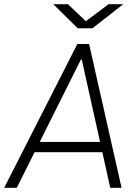

<svg xmlns="http://www.w3.org/2000/svg" viewBox="-36 -896 656 916"><path d="M-16 0 333 -686H389L544 0H490L354 -612H350L44 0ZM105 -170 112 -219H476L469 -170ZM335 -761 218 -876H288L385 -784H359L482 -876H552L405 -761Z"/></svg>

Font: Chivo Mono Medium Thin
Style: Italic
Weight: 250
Italic angle: -8.05°
Monospace: yes
Version: Version 1.008